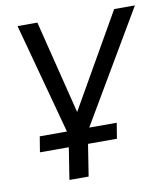

<svg xmlns="http://www.w3.org/2000/svg" viewBox="-77 -551 699 797"><g transform="rotate(-10 272.5 -153.0)"><path d="M151.5 180 172.6 45.9H50.9L61.6 -19.7H185.8L182.4 2.8L50.3 -486.3H133.9L240.2 -59.6H213.4L457.6 -486.3H545.1L258.3 0.5L260.7 -19.7H386.1L375.4 45.9H253.6L232.5 180Z"/></g></svg>

Font: Nunito Sans 12pt ExtraLight
Style: Italic
Weight: 200
Italic angle: -9°
Designer: Vernon Adams
Foundry: Vernon Adams
Version: Version 3.101;gftools[0.9.27]